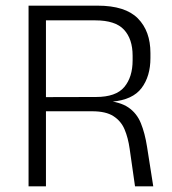

<svg xmlns="http://www.w3.org/2000/svg" viewBox="-20 -659 608 679"><path d="M522 0H457.5L438.5 -133Q433 -172 420.5 -201.5Q408 -231 381.2 -248.2Q354.5 -265.5 306 -265.5H123.5V-315.5L319.5 -316Q390 -316 419.5 -351.2Q449 -386.5 449 -445.5V-462Q449 -521 418.5 -554Q388 -587 317 -587H121V-639H325Q423 -639 467.5 -594Q512 -549 512 -471.5V-453.5Q512 -389.5 480.8 -347.8Q449.5 -306 376.5 -299.5L376 -293.5L349 -303.5Q404 -299.5 434 -279Q464 -258.5 478.2 -223.2Q492.5 -188 500 -140ZM142.5 0H81V-639H142.5V-299.5V-275.5Z"/></svg>

Font: Anek Devanagari Light
Style: Regular
Weight: 300
Designer: Kailash Malviya (Devanagari) & Yesha Goshar (Latin)
Foundry: Ek Type
Version: Version 1.003